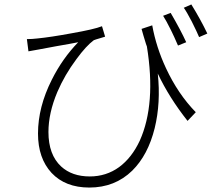

<svg xmlns="http://www.w3.org/2000/svg" viewBox="-20 -807 953 864"><path d="M382 37Q274 37 212 -29Q151 -95 151 -206Q151 -325 213 -448Q261 -544 332 -617Q303 -611 233 -599Q176 -589 158 -585Q138 -581 108 -576L101 -631Q124 -631 149 -634Q209 -640 301 -657Q404 -675 439 -689L453 -642Q448 -640 430 -635Q409 -629 402 -626Q368 -601 324 -541Q271 -470 238 -393Q198 -298 198 -213Q198 -111 255 -58Q304 -13 384 -13Q458 -13 516 -55Q573 -97 609 -174Q683 -339 641 -598Q640 -602 637 -609Q623 -654 617 -677L665 -693Q683 -594 727 -500Q781 -384 861 -302L824 -263Q741 -368 690 -476Q704 -344 676 -230Q646 -109 575 -39Q497 37 382 37ZM781 -602Q763 -644 749 -672Q727 -716 714 -736L748 -749Q794 -670 818 -617ZM876 -640Q867 -662 843 -710Q819 -756 807 -772L841 -787Q883 -719 913 -656Z"/></svg>

Font: GenSekiGothic TW L
Style: Regular
Weight: 300
Version: Version 1.501;PS 1;hotconv 16.6.51;makeotf.lib2.5.65220